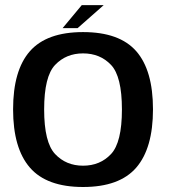

<svg xmlns="http://www.w3.org/2000/svg" viewBox="-20 -724 661 748"><path d="M303.5 4.5Q445.5 4.5 510.8 -71Q576 -146.5 576 -298Q576 -450 510.8 -524.5Q445.5 -599 303.5 -599Q162 -599 96.5 -524.5Q31 -450 31 -298Q31 -146.5 96.5 -71Q162 4.5 303.5 4.5ZM303.5 -78.5Q237.5 -78.5 194.8 -123.8Q152 -169 152 -297.5Q152 -426.5 194.8 -471.2Q237.5 -516 303.5 -516Q370 -516 412.5 -471.2Q455 -426.5 455 -297.5Q455 -169 412.5 -123.8Q370 -78.5 303.5 -78.5ZM224 -614.5H282.5L384 -704H298.5Z"/></svg>

Font: Anybody Thin Medium
Style: Regular
Weight: 500
Version: Version 1.113;gftools[0.9.25]